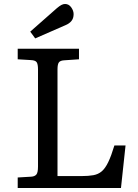

<svg xmlns="http://www.w3.org/2000/svg" viewBox="-20 -945 696 965"><path d="M69 0V-53L137 -57Q154 -58 162.5 -67.5Q171 -77 171 -108V-596Q171 -622 164.5 -632Q158 -642 135 -643L69 -647V-700H377V-647L304 -642Q283 -641 276 -631.5Q269 -622 269 -596V-60H389Q425 -60 449.5 -64.5Q474 -69 491.5 -84Q509 -99 524 -130Q539 -161 555 -214H611L588 0ZM157 -752 132 -786 266 -904Q279 -915 288.5 -920Q298 -925 307 -925Q326 -925 338 -908Q350 -891 350 -874Q350 -853 339 -839.5Q328 -826 308 -818Z"/></svg>

Font: Literata Variable Black
Style: Regular
Weight: 900
Designer: Latin by Veronika Burian and Jose Scaglione. Greek by Irene Vlachou. Cyrillic by Vera Evstafieva.
Foundry: TypeTogether
Version: Version 3.021